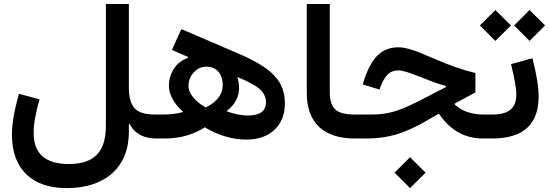

<svg xmlns="http://www.w3.org/2000/svg" viewBox="-20 -691 2746 958"><path d="M753.4 -119.6C702.1 -119.6 667.5 -130.9 649.9 -152.8C631.8 -174.8 623 -207.5 623 -251.5V-670.9H508.3V-63C508.3 66.4 450.2 127.4 323.7 127.4C206.5 127.4 147.9 75.7 147.9 -27.3C147.9 -70.8 157.2 -126.5 177.2 -195.3L74.2 -223.1C49.3 -131.3 39.6 -71.8 39.6 -19.5C39.6 65.9 63.5 131.8 110.8 178.2C158.2 224.6 225.6 247.6 313 247.6C504.4 247.6 623 144 623 -32.2V-71.3L627.9 -72.3C649.4 -24.9 697.8 0 758.3 0H761.7V-119.6Z M761.7 -119.6C749.5 -119.6 743.7 -102.5 743.7 -60.1C743.7 -17.1 749.5 0 761.7 0H802.7C878.9 0 942.9 -18.6 1002 -55.7C1070.3 -15.1 1139.2 5.4 1208.5 5.4C1267.6 5.4 1314.9 -10.7 1349.6 -43.5C1384.3 -76.2 1401.4 -120.1 1401.4 -175.3C1401.4 -287.6 1336.9 -353.5 1156.7 -429.2L884.8 -545.9L837.9 -441.9L918.5 -406.7L917.5 -401.9C887.7 -391.6 864.3 -374 847.7 -348.1C831.1 -322.3 822.8 -294.4 822.8 -264.2C822.8 -219.2 846.7 -175.3 894 -132.3C865.2 -124 832 -119.6 794.9 -119.6ZM1006.8 -154.8C951.7 -185.5 920.4 -226.1 920.4 -261.7C920.4 -288.6 929.2 -311 947.3 -330.1C964.8 -349.1 985.8 -358.4 1010.3 -358.4C1059.6 -358.4 1091.3 -323.2 1091.3 -266.1C1091.3 -220.2 1063 -183.1 1006.8 -154.8ZM1109.9 -136.2C1151.9 -168 1172.9 -206.5 1172.9 -252.9C1172.9 -270 1169.9 -287.6 1164.6 -306.6C1216.3 -285.6 1252.9 -266.1 1274.9 -247.1C1296.4 -228 1307.1 -206.1 1307.1 -181.2C1307.1 -136.7 1276.9 -114.7 1216.3 -114.7C1183.6 -114.7 1148.4 -122.1 1109.9 -136.2Z M1510.7 -227.1C1510.7 -76.2 1597.2 0 1749.5 0H1750V-119.6H1749.5C1703.1 -119.6 1670.9 -127.9 1652.8 -145C1634.8 -161.6 1625.5 -189.9 1625.5 -229.5V-670.9H1510.7Z M2025.9 247.6 2103.5 170.4 2025.9 93.3 1948.7 170.4ZM1968.3 -455.1C1926.3 -455.1 1891.6 -441.4 1863.8 -414.6C1835.9 -387.2 1812 -342.3 1793 -280.3L1789.6 -270L1873.5 -244.1L1877 -254.4C1900.4 -315.4 1924.8 -339.8 1967.3 -339.8C1988.3 -339.8 2018.6 -330.1 2079.1 -306.6C2132.3 -285.2 2169.9 -271 2205.6 -261.7V-256.8L2060.5 -182.1C1964.8 -134.8 1912.1 -119.6 1835 -119.6H1750C1737.8 -119.6 1731.9 -103 1731.9 -60.1C1731.9 -17.1 1737.8 0 1750 0H1812.5C1863.8 0 1912.6 -6.8 1958.5 -20.5C2003.9 -34.2 2053.7 -56.6 2106.9 -87.9L2169.9 -124C2230 -35.6 2304.2 0 2390.6 0H2415V-119.6H2391.6C2342.3 -119.6 2289.6 -131.8 2249 -169.4V-174.3L2352.1 -230V-326.7C2321.3 -334 2289.6 -343.3 2257.3 -354.5C2225.1 -365.7 2185.5 -380.9 2139.2 -400.9C2091.8 -421.9 2056.2 -436.5 2031.2 -443.8C2006.3 -451.2 1985.4 -455.1 1968.3 -455.1Z M2529.8 -371.1C2545.4 -307.1 2556.2 -253.9 2556.2 -220.7C2556.2 -152.8 2521.5 -119.6 2436 -119.6H2415C2402.8 -119.6 2397 -99.6 2397 -60.1C2397 -20 2402.8 0 2415 0H2436C2592.8 0 2667.5 -72.3 2667.5 -209C2667.5 -259.3 2655.8 -325.7 2636.7 -400.4ZM2451.7 -486.8 2529.3 -564 2451.7 -641.1 2374.5 -564ZM2622.1 -486.8 2699.7 -564 2622.1 -641.1 2545.4 -564Z"/></svg>

Font: Estedad SemiBold
Style: Regular
Weight: 600
Designer: Amin Abedi
Version: Version 7.3